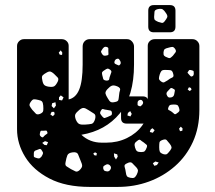

<svg xmlns="http://www.w3.org/2000/svg" viewBox="-20 -725 845 755"><path d="M398 -164Q442 -164 479 -182Q516 -200 538.5 -230.5Q561 -261 561 -298V-545Q561 -556 569 -563.5Q577 -571 588 -571H737Q748 -571 756 -563Q764 -555 764 -544V-293Q764 -223 738.5 -167Q713 -111 668 -71.5Q623 -32 565.5 -11Q508 10 443 10H333Q238 10 174.5 -23Q111 -56 79 -108Q47 -160 47 -217V-544Q47 -555 55 -563Q63 -571 74 -571H223Q234 -571 242 -563.5Q250 -556 250 -545V-335V-334Q278 -340 291.5 -373Q305 -406 305 -471V-542Q305 -555 313 -563Q321 -571 332 -571H480Q491 -571 499 -562Q507 -553 507 -542V-471Q507 -347 451 -279Q395 -211 300 -195Q333 -164 380 -164ZM401 -540Q395 -542 391.5 -540.5Q388 -539 384 -534Q380 -528 378 -524.5Q376 -521 380 -515Q384 -508 388 -506.5Q392 -505 400 -507Q407 -508 406.5 -512.5Q406 -517 406 -524Q406 -531 406 -534.5Q406 -538 401 -540ZM669 -532Q663 -541 657 -540.5Q651 -540 641 -537Q632 -535 628 -532Q624 -529 623 -520Q622 -510 625.5 -506Q629 -502 638 -499Q646 -495 650 -497.5Q654 -500 660 -506Q666 -514 670 -519Q674 -524 669 -532ZM225 -518 219 -527 211 -518 215 -510 224 -509ZM453 -485Q450 -490 448 -492.5Q446 -495 441 -494Q432 -492 430 -482Q429 -477 431.5 -475Q434 -473 439 -471Q443 -469 446 -468Q449 -467 452 -471Q457 -476 453 -485ZM413 -451Q406 -456 402 -455Q398 -454 391 -449Q384 -445 382 -441.5Q380 -438 382 -430Q384 -420 386 -414.5Q388 -409 399 -408Q409 -408 409.5 -414Q410 -420 414 -430Q417 -437 418 -441.5Q419 -446 413 -451ZM742 -436Q742 -441 741.5 -444Q741 -447 736 -448Q730 -450 726.5 -450Q723 -450 720 -444Q716 -440 718.5 -437.5Q721 -435 725 -430Q728 -427 730 -425Q732 -423 736 -425Q742 -427 742 -436ZM661 -435Q658 -448 650 -449Q642 -450 628 -450Q618 -450 614.5 -445.5Q611 -441 608 -432Q605 -422 605 -416.5Q605 -411 613 -405Q621 -399 626 -401.5Q631 -404 639 -409Q649 -417 657 -420Q665 -423 661 -435ZM192 -435Q184 -442 178.5 -443.5Q173 -445 164 -440Q153 -434 148 -429Q143 -424 146 -412Q148 -398 153 -392Q158 -386 172 -384Q187 -382 193.5 -386Q200 -390 207 -404Q212 -415 206.5 -420.5Q201 -426 192 -435ZM442 -385Q428 -391 420 -388Q412 -385 402 -374Q393 -364 395 -356.5Q397 -349 404 -338Q410 -327 415.5 -324Q421 -321 433 -324Q444 -326 445.5 -332Q447 -338 448 -349Q449 -362 452 -370.5Q455 -379 442 -385ZM731 -379 723 -382 718 -373 726 -367 733 -372ZM661 -376Q654 -381 650 -377.5Q646 -374 640 -367Q631 -359 637 -349Q640 -343 643.5 -342Q647 -341 653 -342Q663 -344 665 -354Q666 -362 667.5 -367.5Q669 -373 661 -376ZM230 -342 219 -350 212 -342V-332L224 -330ZM150 -310Q149 -321 145.5 -325.5Q142 -330 131 -332Q119 -335 113 -334.5Q107 -334 100 -323Q94 -314 97 -308Q100 -302 107 -293Q116 -283 121 -278Q126 -273 137 -277Q149 -282 150 -289.5Q151 -297 150 -310ZM198 -323 185 -319 183 -308 192 -299 200 -310ZM684 -301Q681 -310 677 -312Q673 -314 664 -314Q655 -314 650 -312.5Q645 -311 642 -302Q639 -294 644 -292Q649 -290 656 -285Q662 -280 665.5 -277Q669 -274 675 -279Q683 -284 685 -288Q687 -292 684 -301ZM328 -292Q316 -300 309 -300.5Q302 -301 292 -293Q280 -283 276.5 -276Q273 -269 278 -255Q284 -241 291.5 -237.5Q299 -234 314 -235Q331 -236 340 -238Q349 -240 354 -257Q358 -273 350 -278Q342 -283 328 -292ZM400 -293Q391 -294 386 -296Q381 -298 377 -290Q372 -282 374.5 -277.5Q377 -273 383 -266Q388 -260 392 -261Q396 -262 403 -265Q411 -269 416 -271Q421 -273 420 -282Q419 -290 413.5 -290.5Q408 -291 400 -293ZM193 -285H183L178 -275L188 -268L195 -276ZM698 -220 691 -227 684 -219 688 -209 697 -211ZM588 -213 579 -221 572 -215 569 -206 581 -203ZM166 -206Q164 -212 160.5 -211.5Q157 -211 152 -211Q146 -211 142.5 -211Q139 -211 138 -205Q136 -198 136.5 -194.5Q137 -191 142 -187Q148 -183 150.5 -186.5Q153 -190 158 -194Q162 -197 165 -199Q168 -201 166 -206ZM648 -159Q640 -169 635.5 -174Q631 -179 620 -175Q608 -171 607 -164.5Q606 -158 606 -146Q606 -134 608.5 -128.5Q611 -123 622 -119Q633 -116 637.5 -120Q642 -124 649 -133Q655 -141 654.5 -146Q654 -151 648 -159ZM545 -165Q537 -170 532.5 -174Q528 -178 521 -172Q512 -166 510 -160.5Q508 -155 511 -145Q514 -134 519 -130.5Q524 -127 535 -127Q545 -127 549 -130.5Q553 -134 557 -145Q560 -153 556 -156Q552 -159 545 -165ZM169 -166 157 -170 146 -163 155 -155 164 -154ZM144 -134Q140 -141 135 -139Q130 -137 122 -134Q113 -132 113 -122Q113 -115 113 -111Q113 -107 120 -105Q128 -102 132.5 -102Q137 -102 143 -109Q148 -117 149 -121.5Q150 -126 144 -134ZM361 -122 354 -126 347 -122 350 -115 359 -113ZM297 -93Q291 -108 287 -118Q283 -128 266 -126Q249 -124 245 -114.5Q241 -105 238 -88Q235 -75 241.5 -71Q248 -67 259 -60Q270 -54 277 -51Q284 -48 293 -56Q303 -66 303 -73Q303 -80 297 -93ZM441 -118 428 -122 429 -109 436 -98 443 -109ZM604 -86 591 -90 581 -83 587 -73 597 -76ZM516 -67Q506 -78 499.5 -84Q493 -90 480 -83Q467 -78 470 -69Q473 -60 475 -46Q476 -37 479 -32.5Q482 -28 492 -26Q502 -24 507 -26Q512 -28 517 -37Q522 -47 522.5 -53Q523 -59 516 -67ZM412 -75Q404 -82 396 -77Q390 -74 387.5 -71.5Q385 -69 386 -62Q388 -55 391 -53.5Q394 -52 401 -51Q410 -50 415 -60Q419 -68 412 -75ZM478 -239Q456 -239 456 -261V-324Q456 -346 478 -346H541Q563 -346 563 -324V-261Q563 -239 541 -239ZM541 -327Q537 -334 530 -332Q522 -330 521 -322Q521 -316 521 -313Q521 -310 527 -308Q532 -306 534 -308Q536 -310 540 -314Q545 -321 541 -327ZM492 -288 483 -281 481 -271 493 -267 498 -277ZM585 -598Q563 -598 563 -620V-683Q563 -705 585 -705H648Q670 -705 670 -683V-620Q670 -598 648 -598ZM633 -673Q626 -684 620 -688Q614 -692 600 -689Q588 -686 587.5 -678.5Q587 -671 586 -658Q586 -649 589.5 -646Q593 -643 602 -639Q611 -636 616.5 -635Q622 -634 628 -642Q635 -651 637.5 -657Q640 -663 633 -673Z"/></svg>

Font: Rubik Moonrocks
Style: Regular
Weight: 400
Designer: Hubert and Fischer, NaN
Foundry: Hubert and Fischer, NaN
Version: Version 2.200